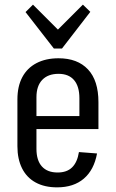

<svg xmlns="http://www.w3.org/2000/svg" viewBox="-20 -799 499 827"><path d="M226 8Q172 8 133.5 -13Q95 -34 75 -74Q55 -114 55 -169V-371Q55 -427 76 -466.5Q97 -506 137 -527Q177 -548 232 -548Q314 -548 359 -500Q404 -452 404 -359V-243H122V-299H337L322 -265V-376Q322 -427 299 -454Q276 -481 232 -481Q187 -481 162 -455Q137 -429 137 -380V-158Q137 -108 160.5 -82Q184 -56 228 -56Q268 -56 290.5 -78Q313 -100 320 -144L398 -138Q385 -67 341 -29.5Q297 8 226 8ZM369 -748 247 -590H212L90 -747L122 -779L246 -655H213L337 -779Z"/></svg>

Font: Pathway Extreme Condensed
Style: Regular
Weight: 400
Width: 3
Version: Version 1.001;gftools[0.9.26]